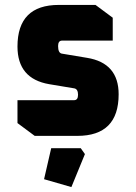

<svg xmlns="http://www.w3.org/2000/svg" viewBox="-20 -552 552 780"><path d="M51 -52V-145H281Q297 -145 297 -167Q297 -190 282 -193L180 -210Q51 -232 51 -363Q51 -532 219 -532H368L438 -480V-387H232Q216 -387 216 -365Q216 -336 232 -334L334 -317Q462 -296 462 -169Q462 0 294 0H121ZM159 176 188 50H308L325 74L270 208Z"/></svg>

Font: Oxanium ExtraBold
Style: Regular
Weight: 800
Designer: Severin Meyer
Version: Version 2.000